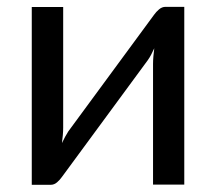

<svg xmlns="http://www.w3.org/2000/svg" viewBox="-20 -526 616 547"><path d="M505 -506.5V0H416V-344Q416 -354 417 -365.5Q418 -377 419.5 -388.5Q415 -378.5 410.5 -370Q406 -361.5 401 -354.5L156.5 -22Q151 -14 142.8 -6.8Q134.5 0.5 124.5 0.5H70.5V-506H160V-162Q160 -152.5 159 -141.2Q158 -130 156.5 -118.5Q161 -128 165.5 -136.2Q170 -144.5 174.5 -151.5L419 -484Q424.5 -492 433 -499.2Q441.5 -506.5 451.5 -506.5Z"/></svg>

Font: Lato
Style: Regular
Weight: 400
Designer: Lukasz Dziedzic with Adam Twardoch and Botio Nikoltchev
Foundry: tyPoland Lukasz Dziedzic
Version: Version 2.010; 2014-09-01; http://www.latofonts.com/; ttfaut